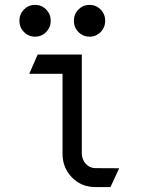

<svg xmlns="http://www.w3.org/2000/svg" viewBox="-20 -758 602 778"><path d="M297.9 -628.2Q279.3 -647 279.3 -673.8Q279.3 -700.7 297.9 -719.5Q316.4 -738.3 342.8 -738.3Q369.1 -738.3 387.7 -719.5Q406.2 -700.7 406.2 -673.8Q406.2 -647 387.7 -628.2Q369.1 -609.4 342.8 -609.4Q316.4 -609.4 297.9 -628.2ZM77.1 -628.2Q58.6 -647 58.6 -673.8Q58.6 -700.7 77.1 -719.5Q95.7 -738.3 122.1 -738.3Q148.4 -738.3 167 -719.5Q185.5 -700.7 185.5 -673.8Q185.5 -647 167 -628.2Q148.4 -609.4 122.1 -609.4Q95.7 -609.4 77.1 -628.2ZM427.7 0Q397.5 0 367.2 0Q310.1 0 272.5 -38.1Q233.4 -77.6 233.4 -134.8V-135.3V-459H98.6L132.8 -537.1H311.5V-135.3Q312 -110.8 328.1 -93.8Q343.3 -77.1 366 -76.7Q388.7 -76.2 462.9 -76.2Z"/></svg>

Font: NovaMono
Style: Regular
Weight: 400
Monospace: yes
Version: Version 1.2